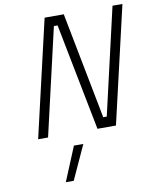

<svg xmlns="http://www.w3.org/2000/svg" viewBox="-102 -772 909 1125"><g transform="rotate(-10 352.5 -209.5)"><path d="M281 73H337L244 276H197ZM242 -695H356L479 -61H500L646 -695H705L544 0H434L309 -637H287L140 0H81Z"/></g></svg>

Font: Cairo Light
Style: Italic
Weight: 300
Italic angle: -13°
Designer: Mohamed Gaber, Accademia di Belle Arti di Urbino and others
Foundry: Kief Type Foundry, Accademia di Belle Arti di Urbino and others
Version: Version 3.011